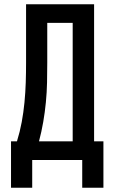

<svg xmlns="http://www.w3.org/2000/svg" viewBox="-20 -755 540 906"><path d="M468 131H368V0H132V131H32V-88H60Q74 -133 82.5 -179Q91 -225 95.5 -272Q100 -319 101.5 -365.5Q103 -412 103 -459V-735H424V-88H468ZM323 -88V-647H203V-459Q203 -413 202 -366Q201 -319 196.5 -272.5Q192 -226 184 -179.5Q176 -133 164 -88Z"/></svg>

Font: Iosevka SS04 Semibold
Style: Regular
Weight: 600
Monospace: yes
Designer: Belleve Invis
Foundry: Belleve Invis
Version: Version 19.0.0; ttfautohint (v1.8.4)